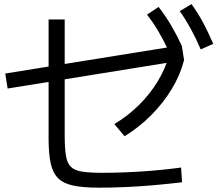

<svg xmlns="http://www.w3.org/2000/svg" viewBox="-20 -868 1040 914"><path d="M449 25.4Q376 25.4 329.1 15.5Q282.3 5.7 256.8 -19.5Q231.3 -44.7 221.3 -90.5Q211.3 -136.3 211.3 -208.3V-775.3H288V-221.7Q288 -162.7 293.9 -127Q299.7 -91.4 317.4 -74Q335 -56.7 370.5 -51Q406 -45.4 465.7 -45.4Q557.3 -45.4 654 -51.7Q750.7 -58 842 -70.4L846.7 -0.3Q782 7.4 714.7 13.4Q647.3 19.4 580.3 22.4Q513.3 25.4 449 25.4ZM16.3 -446.6 5 -518 838.3 -652 845.7 -649.3 856.3 -582ZM524.3 -277.4Q589.3 -316.4 641.1 -367.7Q693 -419 729.8 -479.2Q766.6 -539.3 784.9 -604L856.3 -582Q838.3 -511.6 797.8 -444.6Q757.3 -377.6 700 -320Q642.7 -262.3 573 -219.3ZM786.3 -618.7Q759.6 -675 734.8 -717.3Q709.9 -759.7 679.9 -798.3L735 -835Q768.3 -792 794.7 -747.2Q821 -702.3 845.7 -649.3ZM935.6 -632.7Q911.3 -689 887.4 -732.3Q863.6 -775.7 835.6 -815L891.7 -848.3Q923.3 -804.7 947.7 -758.8Q972 -713 995 -659.3Z"/></svg>

Font: M PLUS 2 Thin
Style: Regular
Weight: 100
Designer: Coji Morishita
Foundry: UNDERFOREST DESIGN
Version: Version 1.001